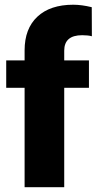

<svg xmlns="http://www.w3.org/2000/svg" viewBox="-20 -780 403 800"><path d="M82.5 0V-414.1H5.9V-528.3H82.5V-570.3Q82.5 -660.6 135.7 -710.4Q189 -760.3 285.2 -760.3Q320.3 -760.3 362.3 -750L362.8 -628.9Q347.7 -633.3 322.3 -633.3Q247.6 -633.3 247.6 -568.8V-528.3H350.6V-414.1H247.6V0Z"/></svg>

Font: Vazir Black FD-UI
Style: Black-FD-UI
Weight: 900
Designer: Saber Rastikerdar
Foundry: Saber Rastikerdar
Version: Version 30.0.0